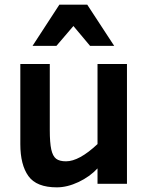

<svg xmlns="http://www.w3.org/2000/svg" viewBox="-20 -786 634 821"><path d="M397 0V-65.9Q363.8 -30.3 315.7 -7.6Q267.6 15.1 223.1 15.1Q136.2 15.1 101.6 -33Q66.9 -81.1 66.9 -169.9V-512.2H192.9V-230Q192.9 -175.8 199.2 -147Q205.6 -118.2 220 -107.2Q234.4 -96.2 262.2 -96.2Q318.4 -96.2 397 -169.9V-512.2H522.9V0ZM365.2 -589.8 293.9 -674.8 221.2 -589.8H119.1L233.9 -766.1H353L468.3 -589.8Z"/></svg>

Font: Clear Sans
Style: Bold
Weight: 700
Foundry: Intel Corporation
Version: Version 1.00